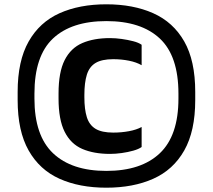

<svg xmlns="http://www.w3.org/2000/svg" viewBox="-20 -861 989 892"><path d="M474 11Q349 11 256.5 -30.5Q164 -72 113 -162Q62 -252 62 -396V-434Q62 -578 113 -668Q164 -758 256.5 -799.5Q349 -841 474 -841Q599 -841 692 -799.5Q785 -758 836 -668.5Q887 -579 887 -434V-396Q887 -252 836 -162Q785 -72 692 -30.5Q599 11 474 11ZM474 -67Q636 -67 722.5 -149Q809 -231 809 -403V-426Q809 -601 722.5 -682Q636 -763 474 -763Q312 -763 226 -682Q140 -601 140 -426V-403Q140 -231 226.5 -149Q313 -67 474 -67ZM491 -146Q416 -146 362.5 -169Q309 -192 280.5 -248.5Q252 -305 252 -403V-427Q252 -526 280.5 -582Q309 -638 362.5 -661Q416 -684 491 -684Q517 -684 545.5 -680Q574 -676 599 -669.5Q624 -663 638 -653V-558Q614 -572 579 -579Q544 -586 506 -586Q453 -586 424 -568.5Q395 -551 383.5 -514Q372 -477 372 -420V-409Q372 -353 383.5 -316.5Q395 -280 424 -262.5Q453 -245 506 -245Q544 -245 579 -251.5Q614 -258 638 -271V-178Q624 -168 599 -161Q574 -154 545.5 -150Q517 -146 491 -146Z"/></svg>

Font: Matangi Black
Style: Regular
Weight: 900
Designer: Prashant Pant
Foundry: The Graphic Ant
Version: Version 3.002